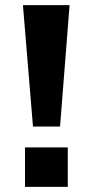

<svg xmlns="http://www.w3.org/2000/svg" viewBox="-20 -725 361 745"><path d="M108 -234 69 -705H250L213 -234ZM77 0V-153H243V0Z"/></svg>

Font: Nunito Sans 7pt Expanded
Style: Bold
Weight: 700
Width: 7
Designer: Vernon Adams
Foundry: Vernon Adams
Version: Version 3.101;gftools[0.9.27]